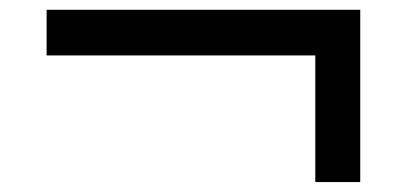

<svg xmlns="http://www.w3.org/2000/svg" viewBox="-20 -468 822 388"><path d="M617.2 -356H74.2V-448.2H708V-100.1H617.2Z"/></svg>

Font: Oakes Grotesk
Style: Bold Italic
Weight: 700
Designer: Samuel Oakes
Foundry: Samuel Oakes
Version: Version 1.0 | wf-rip DC20170320